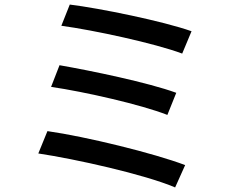

<svg xmlns="http://www.w3.org/2000/svg" viewBox="-20 -788 1040 842"><path d="M286 -768 249 -675C390 -656 659 -598 779 -553L820 -651C696 -695 417 -752 286 -768ZM241 -502 204 -407C349 -386 600 -329 714 -284L753 -381C630 -426 379 -478 241 -502ZM188 -213 148 -115C309 -91 615 -23 748 34L792 -64C655 -116 357 -189 188 -213Z"/></svg>

Font: Spoqa Han Sans Neo Medium
Style: Regular
Weight: 500
Designer: [Spoqa Han Sans Neo] Dong-huui Kim ___ Younghwa Kang ___ Yujin Lee ___ [Noto Sans] Ryoko NISHIZUKA ____ (kana & ideograp
Foundry: Spoqa (http://www.spoqa-han-sans.com)
Version: Version 1.100;hotconv 1.0.109;makeotfexe 2.5.65596